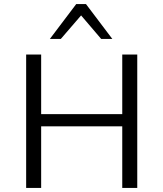

<svg xmlns="http://www.w3.org/2000/svg" viewBox="-20 -927 806 947"><path d="M583 -304H183V0H109V-658H183V-364H583V-658H657V0H583ZM380 -851 280 -735H226L356 -907H404L534 -735H479Z"/></svg>

Font: LXGW Bright GB
Style: Regular
Weight: 400
Designer: Christian Thalmann (Catharsis Fonts)
Foundry: LXGW / Christian Thalmann (Catharsis Fonts) / Fontworks Inc.
Version: Version 5.510